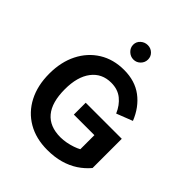

<svg xmlns="http://www.w3.org/2000/svg" viewBox="-253 -1088 1245 1245"><g transform="rotate(45 369.5 -465.0)"><path d="M352.8 -387.3V-278.5H541.3V-149.4Q525.1 -140.3 500.7 -131.8Q476.2 -123.3 448.7 -118Q421.2 -112.7 394.7 -112.7Q296 -112.7 245.6 -173.2Q195.1 -233.8 195.1 -353.7Q195.1 -468.1 244.2 -532.3Q293.2 -596.4 378.7 -596.4Q438.4 -596.4 478.8 -564Q519.2 -531.5 542.1 -477.3L652.7 -520.5Q616.5 -610.8 547.8 -662.5Q479.1 -714.1 378.8 -714.1Q281.1 -714.1 207.5 -668.4Q133.9 -622.6 93 -541.6Q52.2 -460.6 52.2 -353.7Q52.2 -245.4 94 -164.5Q135.7 -83.6 212.3 -39Q288.9 5.7 392.9 5.7Q458.5 5.7 512 -9.3Q565.5 -24.4 608.3 -52.4Q651 -80.4 683.6 -119.4V-387.3ZM304.3 -871.2Q304.3 -843.8 325.1 -823.8Q345.9 -803.8 373.6 -803.8Q401.4 -803.8 421.1 -823.8Q440.7 -843.8 440.7 -871.2Q440.7 -898.9 421.1 -917.6Q401.4 -936.4 373.6 -936.4Q345.9 -936.4 325.1 -917.6Q304.3 -898.9 304.3 -871.2Z"/></g></svg>

Font: Estedad VF
Style: Regular
Weight: 100
Designer: Amin Abedi
Version: Version 7.3